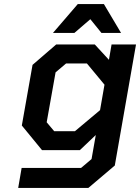

<svg xmlns="http://www.w3.org/2000/svg" viewBox="-20 -743 693 950"><path d="M242 -580 365 -723H494L579 -580H482L427 -648L348 -580ZM70 187 87 88H381L433 44L454 -75L375 0H188L88 -122L141 -422L258 -523H449L519 -447L532 -523H653L548 76L417 187ZM351 -94 475 -198 497 -324 410 -429H307L255 -385L211 -138L248 -94Z"/></svg>

Font: Tomorrow Medium
Style: Italic
Weight: 500
Italic angle: -10°
Designer: Tony de Marco, Monica Rizzolli
Foundry: Just in Type
Version: Version 2.002